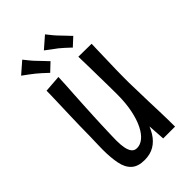

<svg xmlns="http://www.w3.org/2000/svg" viewBox="-219 -776 859 859"><g transform="rotate(-45 211.0 -346.5)"><path d="M162 10Q121 10 99 -10Q77 -30 69.5 -67.5Q62 -105 62 -154Q62 -162 62.5 -184Q63 -206 64 -237.5Q65 -269 65 -305Q66 -342 67 -376.5Q68 -411 69 -439.5Q70 -468 70.5 -489Q71 -510 71 -520L152 -526Q151 -501 149.5 -473.5Q148 -446 146 -416.5Q144 -387 142.5 -355Q141 -323 139 -287Q138 -262 137 -240Q136 -218 135.5 -199Q135 -180 134.5 -165.5Q134 -151 134 -141Q134 -114 138 -94Q142 -74 151 -63Q160 -52 176 -52Q197 -52 216 -67.5Q235 -83 250 -113Q265 -143 274 -186.5Q283 -230 283 -287L314 -293Q314 -244 309.5 -199Q305 -154 295 -116Q285 -78 267.5 -49.5Q250 -21 224 -5.5Q198 10 162 10ZM289 0 282 -106Q283 -152 283 -197Q283 -242 283 -287Q283 -311 282.5 -340.5Q282 -370 281.5 -401.5Q281 -433 280.5 -465Q280 -497 279 -527L362 -526Q361 -503 360.5 -475.5Q360 -448 359 -419.5Q358 -391 357.5 -365Q357 -339 357 -317.5Q357 -296 357 -284Q358 -256 358.5 -226Q359 -196 360 -165.5Q361 -135 362 -106Q363 -77 363.5 -50Q364 -23 364 0ZM290 -573Q291 -573 283 -580.5Q275 -588 263.5 -598.5Q252 -609 242 -617Q231 -625 219 -634Q207 -643 198.5 -649.5Q190 -656 190 -656L244 -703Q244 -704 250.5 -695.5Q257 -687 267 -675Q277 -663 287 -653Q298 -642 307.5 -631.5Q317 -621 323 -615Q329 -609 329 -609ZM139 -565Q139 -565 131 -572.5Q123 -580 111.5 -590.5Q100 -601 90 -609Q80 -617 68 -626Q56 -635 47 -641.5Q38 -648 38 -648L92 -695Q92 -696 98.5 -687.5Q105 -679 115 -667Q125 -655 135 -645Q146 -634 155.5 -623.5Q165 -613 171 -607Q177 -601 177 -601Z"/></g></svg>

Font: Truculenta Medium
Style: Regular
Weight: 500
Version: Version 1.002